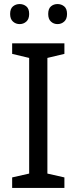

<svg xmlns="http://www.w3.org/2000/svg" viewBox="-20 -928 379 948"><path d="M298 0H40V-52L124 -71V-642L40 -662V-714H298V-662L214 -642V-71L298 -52ZM30 -859Q30 -885 44 -896.5Q58 -908 77 -908Q96 -908 110 -896.5Q124 -885 124 -859Q124 -834 110 -821.5Q96 -809 77 -809Q58 -809 44 -821.5Q30 -834 30 -859ZM218 -859Q218 -885 231.5 -896.5Q245 -908 264 -908Q283 -908 297 -896.5Q311 -885 311 -859Q311 -834 297 -821.5Q283 -809 264 -809Q245 -809 231.5 -821.5Q218 -834 218 -859Z"/></svg>

Font: Noto Sans Canadian Aboriginal
Style: Regular
Weight: 400
Designer: Monotype Design Team, Typotheque's Kevin King
Foundry: Monotype Imaging Inc.
Version: Version 2.002